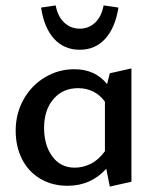

<svg xmlns="http://www.w3.org/2000/svg" viewBox="-20 -681 575 710"><path d="M132 -653 186 -661Q193 -621 217 -598Q241 -575 275 -575Q309 -575 332.5 -598Q356 -621 363 -661L418 -653Q406 -578 369 -537.5Q332 -497 275 -497Q217 -497 180 -537.5Q143 -578 132 -653ZM466 -428V-9L386 9L373 -57Q316 6 230 6Q173 6 129 -20Q85 -46 61.5 -92.5Q38 -139 38 -198Q38 -261 67 -313Q96 -365 146 -395Q196 -425 255 -425Q332 -425 376 -370L386 -410ZM368 -122V-305Q350 -330 324.5 -342.5Q299 -355 269 -355Q212 -355 177.5 -314.5Q143 -274 143 -208Q143 -144 173.5 -102.5Q204 -61 256 -61Q287 -61 316 -75.5Q345 -90 368 -122Z"/></svg>

Font: Ysabeau Infant Semibold
Style: Regular
Weight: 600
Designer: Christian Thalmann (Catharsis Fonts)
Version: Version 0.003